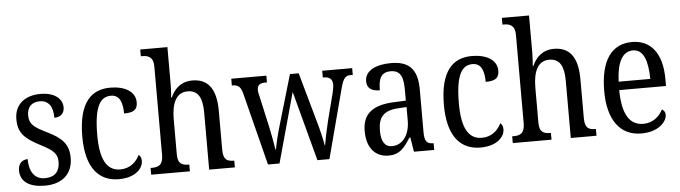

<svg xmlns="http://www.w3.org/2000/svg" viewBox="-48 -955 4113 1161"><g transform="rotate(-5 2009.0 -375.0)"><path d="M184 10C289 10 353 -47 353 -144C353 -228 312 -268 223 -311C148 -348 119 -368 119 -422C119 -469 144 -501 196 -501C248 -501 276 -464 276 -394C315 -394 337 -417 337 -452C337 -502 293 -545 204 -545C110 -545 46 -495 46 -405C46 -320 86 -284 180 -236C255 -197 278 -175 278 -126C278 -69 248 -35 187 -35C121 -35 93 -89 93 -159C66 -159 35 -143 35 -95C35 -25 92 10 184 10Z M632 10C736 10 780 -45 780 -88C780 -107 774 -118 764 -126C744 -84 705 -48 646 -48C562 -48 525 -123 525 -266C525 -445 565 -497 628 -497C683 -497 698 -445 698 -383C755 -383 780 -398 780 -444C780 -510 715 -546 628 -546C518 -546 434 -479 434 -265C434 -70 516 10 632 10Z M829 0H1064V-41H1062C1024 -41 994 -49 994 -108V-321C994 -420 1023 -483 1092 -483C1158 -483 1181 -433 1181 -346V0H1337V-41H1335C1296 -41 1270 -50 1270 -113V-349C1270 -486 1219 -546 1126 -546C1057 -546 1016 -505 994 -454H990C990 -460 994 -501 994 -534V-760H829V-719H837C871 -719 905 -710 905 -651V-113C905 -50 874 -41 837 -41H829Z M1426 -442 1538 0H1608L1725 -424L1838 0H1911L2021 -417C2038 -483 2052 -495 2084 -495H2096V-536H1914V-495H1920C1955 -495 1973 -480 1973 -446C1973 -435 1969 -413 1965 -396L1923 -233C1908 -171 1897 -118 1892 -85H1890C1885 -119 1867 -193 1854 -237L1771 -533H1718L1629 -230C1615 -184 1599 -118 1594 -86H1591C1586 -118 1573 -191 1562 -239L1524 -410C1520 -425 1516 -442 1516 -453C1516 -486 1534 -495 1568 -495H1575V-536H1362V-495H1364C1398 -495 1415 -484 1426 -442Z M2269 10C2341 10 2367 -31 2404 -87H2410L2424 0H2547V-41H2544C2506 -41 2492 -57 2492 -113V-372C2492 -499 2438 -546 2332 -546C2239 -546 2173 -513 2173 -450C2173 -408 2200 -388 2251 -388C2251 -452 2263 -497 2326 -497C2391 -497 2402 -447 2402 -373V-312L2332 -309C2201 -304 2138 -256 2138 -150C2138 -41 2195 10 2269 10ZM2295 -45C2250 -45 2230 -82 2230 -144C2230 -223 2260 -265 2352 -270L2403 -273V-191C2403 -106 2361 -45 2295 -45Z M2827 10C2931 10 2975 -45 2975 -88C2975 -107 2969 -118 2959 -126C2939 -84 2900 -48 2841 -48C2757 -48 2720 -123 2720 -266C2720 -445 2760 -497 2823 -497C2878 -497 2893 -445 2893 -383C2950 -383 2975 -398 2975 -444C2975 -510 2910 -546 2823 -546C2713 -546 2629 -479 2629 -265C2629 -70 2711 10 2827 10Z M3024 0H3259V-41H3257C3219 -41 3189 -49 3189 -108V-321C3189 -420 3218 -483 3287 -483C3353 -483 3376 -433 3376 -346V0H3532V-41H3530C3491 -41 3465 -50 3465 -113V-349C3465 -486 3414 -546 3321 -546C3252 -546 3211 -505 3189 -454H3185C3185 -460 3189 -501 3189 -534V-760H3024V-719H3032C3066 -719 3100 -710 3100 -651V-113C3100 -50 3069 -41 3032 -41H3024Z M3804 10C3911 10 3960 -50 3960 -90C3960 -108 3950 -119 3940 -124C3919 -83 3880 -47 3821 -47C3739 -47 3694 -114 3693 -263H3977V-305C3977 -463 3908 -546 3795 -546C3672 -546 3602 -452 3602 -264C3602 -90 3675 10 3804 10ZM3886 -314H3694C3698 -430 3732 -495 3796 -495C3861 -495 3885 -422 3886 -314Z"/></g></svg>

Font: Noto Serif Devanagari Condensed
Style: Regular
Weight: 400
Width: 3
Designer: Universal Thirst, Indian Type Foundry and the Monotype Design Team
Foundry: Monotype Imaging Inc.
Version: Version 2.004